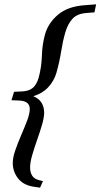

<svg xmlns="http://www.w3.org/2000/svg" viewBox="-20 -729 464 887"><path d="M33 -266 45 -305 81 -306.5Q114 -308 131.5 -323Q149 -338 158.5 -369.5Q172 -419 173.5 -471.5Q175 -524 188 -570Q202.5 -622.5 247.8 -661Q293 -699.5 372 -705L424 -709L416.5 -672L380 -669Q336 -666 314.2 -641.5Q292.5 -617 281.5 -578.5Q270 -539 262.5 -491.2Q255 -443.5 240.5 -392Q229.5 -355 203 -326.2Q176.5 -297.5 134 -284.5Q160.5 -273.5 172.2 -253.8Q184 -234 184 -209Q184 -186 174.2 -152.8Q164.5 -119.5 151.5 -82.8Q138.5 -46 128.8 -12.5Q119 21 119 45Q119 67.5 128.8 82.8Q138.5 98 161 103.5L178.5 107.5L165 138L134.5 133.5Q87.5 126 63.2 94.8Q39 63.5 39 23.5Q39 -1.5 50.8 -35.2Q62.5 -69 78 -104.8Q93.5 -140.5 105.5 -172.2Q117.5 -204 117.5 -225.5Q117.5 -262.5 69 -264.5Z"/></svg>

Font: Newsreader Text SemiBold
Style: Italic
Weight: 600
Italic angle: -17°
Designer: Hugues Gentile
Foundry: Production Type
Version: Version 1.001